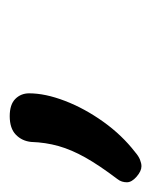

<svg xmlns="http://www.w3.org/2000/svg" viewBox="-20 -152 311 395"><g transform="rotate(-90 135.5 45.5)"><path d="M-9 181Q-19 181 -30.5 171Q-42 161 -42 151Q-42 146 -40.5 141Q-39 136 -35 131Q-7 94 9 65.5Q25 37 32.5 10.5Q40 -16 41 -46Q43 -65 56 -77.5Q69 -90 94 -90Q118 -90 129.5 -78.5Q141 -67 141 -50Q141 -17 125.5 23.5Q110 64 82.5 102.5Q55 141 20 168Q12 175 4.5 178Q-3 181 -9 181Z"/></g></svg>

Font: Playwrite HR
Style: Regular
Weight: 400
Designer: Veronika Burian, José Scaglione
Foundry: TypeTogether
Version: Version 1.002